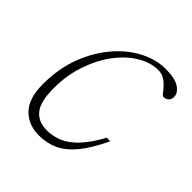

<svg xmlns="http://www.w3.org/2000/svg" viewBox="-139 -560 666 666"><g transform="rotate(45 194.0 -227.0)"><path d="M283 -443.5Q245.5 -443.5 207.8 -420.8Q170 -398 139.2 -357Q108.5 -316 89.8 -261Q71 -206 71 -142Q71 -77 93 -49.5Q115 -22 158.5 -22Q187.5 -22 214.8 -33.5Q242 -45 268.5 -72.8Q295 -100.5 322.5 -151H340Q311 -89.5 281.8 -54.2Q252.5 -19 220.5 -4.5Q188.5 10 150.5 10Q99.5 10 67 -22.8Q34.5 -55.5 34.5 -125.5Q34.5 -202.5 58.2 -264.8Q82 -327 120.8 -372Q159.5 -417 206 -440.8Q252.5 -464.5 298.5 -464.5Q345 -464.5 366.5 -450Q388 -435.5 388 -416.5Q388 -405 381 -397.5Q374 -390 361.5 -390Q357 -390 350.8 -398.8Q344.5 -407.5 334 -418.5Q324 -429.5 311.8 -436.5Q299.5 -443.5 283 -443.5Z"/></g></svg>

Font: Newsreader ExtraLight
Style: Italic
Weight: 250
Italic angle: -17°
Designer: Hugues Gentile
Foundry: Production Type
Version: Version 1.003